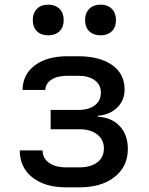

<svg xmlns="http://www.w3.org/2000/svg" viewBox="-20 -799 640 826"><path d="M265 7Q173 7 119 -36Q65 -79 65 -152H163Q163 -119 190.5 -99Q218 -79 265 -79H321Q370 -79 398.5 -100.5Q427 -122 427 -160Q427 -198 398.5 -220.5Q370 -243 321 -243H198V-326H317Q362 -326 388 -346Q414 -366 414 -400Q414 -434 388 -453.5Q362 -473 317 -473H270Q227 -473 201.5 -456.5Q176 -440 175 -412H77Q78 -479 130 -518Q182 -557 270 -557H317Q408 -557 462 -519.5Q516 -482 516 -414Q516 -367 484 -336Q452 -305 401 -301V-297Q462 -293 496 -255.5Q530 -218 530 -158Q530 -83 473.5 -38Q417 7 321 7ZM413 -647Q382 -647 364 -664.5Q346 -682 346 -712Q346 -743 364 -761Q382 -779 413 -779Q443 -779 461 -761Q479 -743 479 -712Q479 -682 461 -664.5Q443 -647 413 -647ZM187 -647Q157 -647 139 -664.5Q121 -682 121 -712Q121 -743 139 -761Q157 -779 187 -779Q218 -779 236 -761Q254 -743 254 -712Q254 -682 236 -664.5Q218 -647 187 -647Z"/></svg>

Font: Pitagon Sans Mono Medium
Style: Regular
Weight: 500
Monospace: yes
Designer: Travis Tran
Foundry: Pitagon
Version: Version 1.001; ttfautohint (v1.8.4.7-5d5b);gftools[0.9.26]